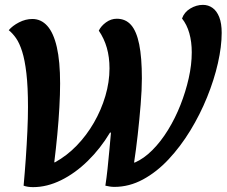

<svg xmlns="http://www.w3.org/2000/svg" viewBox="-20 -758 931 789"><path d="M116 11Q105 11 95 9.5Q85 8 77 5Q82 -49 86 -106.5Q90 -164 92.5 -219Q95 -274 95 -318Q95 -401 88.5 -456.5Q82 -512 71 -546.5Q60 -581 46 -601Q32 -621 16 -634Q31 -652 58 -666Q85 -680 113 -680Q149 -680 174.5 -651.5Q200 -623 213.5 -564.5Q227 -506 227 -415Q227 -371 224 -317Q221 -263 215.5 -205Q210 -147 203 -91H206Q255 -118 295.5 -160Q336 -202 366 -254Q396 -306 413 -363.5Q430 -421 430 -477Q430 -523 419 -561.5Q408 -600 386 -632Q395 -651 415.5 -666Q436 -681 460 -681Q496 -681 518.5 -655.5Q541 -630 552 -576Q563 -522 563 -436Q563 -390 558 -328.5Q553 -267 546 -204.5Q539 -142 531 -90H534Q571 -106 606 -141Q641 -176 670.5 -224Q700 -272 721.5 -326.5Q743 -381 755.5 -436.5Q768 -492 768 -543Q768 -586 758 -621.5Q748 -657 728 -682Q737 -708 762 -723Q787 -738 814 -738Q836 -738 853.5 -725.5Q871 -713 881 -687.5Q891 -662 891 -623Q891 -567 875.5 -498.5Q860 -430 831 -358.5Q802 -287 762 -221.5Q722 -156 673 -103.5Q624 -51 567.5 -20.5Q511 10 450 10Q440 10 431 8.5Q422 7 413 5Q418 -27 422 -65Q426 -103 429.5 -141.5Q433 -180 436 -213H432Q393 -148 341 -97Q289 -46 231 -17.5Q173 11 116 11Z"/></svg>

Font: Sansita Swashed Light Medium
Style: Regular
Weight: 500
Version: Version 1.003